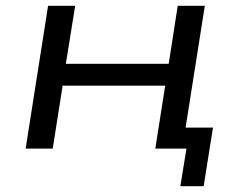

<svg xmlns="http://www.w3.org/2000/svg" viewBox="-20 -510 797 659"><path d="M599 129 620 0H513L547 -216H195L161 0H68L145 -490H238L206 -291H559L590 -490H683L617 -72H711L679 129Z"/></svg>

Font: Nunito Sans 10pt Expanded
Style: Italic
Weight: 400
Width: 7
Italic angle: -9°
Designer: Vernon Adams
Foundry: Vernon Adams
Version: Version 3.101;gftools[0.9.27]